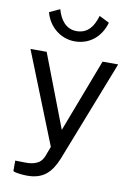

<svg xmlns="http://www.w3.org/2000/svg" viewBox="-100 -826 713 1052"><g transform="rotate(10 256.5 -299.5)"><path d="M128 166C217 166 260 122 293 42L513 -521H426L271 -114L115 -521H25L228 -12L209 39C204 52 197 67 181 79C165 90 141 98 103 97L49 96V154C62 164 114 166 128 166ZM256 -661C195 -661 163 -710 148 -764L90 -737C110 -660 176 -604 256 -604C340 -604 401 -658 423 -737L367 -765C350 -708 321 -661 256 -661Z"/></g></svg>

Font: Cheyenne Sans
Style: Regular
Weight: 400
Designer: The Public Sans project authors (U.S. Web Design System), Libre Franklin designed by Pablo Impallari and Rodrigo Fuenzal
Foundry: The Cheyenne Sans Project Authors
Version: Version 2.007